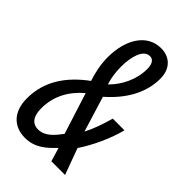

<svg xmlns="http://www.w3.org/2000/svg" viewBox="-230 -798 882 882"><g transform="rotate(45 211.0 -357.0)"><path d="M116 10C179 10 219 -25 258 -67L278 0H367L320 -128C361 -189 397 -268 415 -338H339C325 -287 308 -240 289 -204L236 -377C313 -444 364 -527 364 -622C364 -690 321 -724 268 -724C174 -724 123 -633 123 -522C123 -476 132 -432 146 -390C52 -321 -6 -236 -6 -125C-6 -41 40 10 116 10ZM212 -433C202 -464 197 -496 197 -534C197 -594 213 -662 257 -662C280 -662 290 -641 290 -611C290 -543 258 -478 212 -433ZM131 -60C93 -60 73 -88 73 -139C73 -216 106 -280 168 -333L232 -132C205 -96 176 -60 131 -60Z"/></g></svg>

Font: Noto Sans ExtraCondensed
Style: Italic
Weight: 400
Width: 2
Italic angle: -12°
Designer: Monotype Design Team
Foundry: Monotype Imaging Inc.
Version: Version 2.013